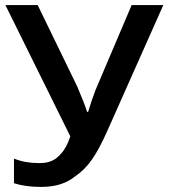

<svg xmlns="http://www.w3.org/2000/svg" viewBox="-20 -734 671 764"><path d="M35.6 -4.9V-103Q79.1 -85 137.2 -85Q165 -85 185.1 -93.5Q205.1 -102.1 221.2 -120.6Q244.6 -145 259.8 -191.4L1.5 -713.9H129.9L287.6 -389.2Q316.4 -321.3 326.7 -288.6H330.6Q343.3 -332 360.4 -376.5L503.9 -713.9H629.9L406.7 -212.4Q375 -141.1 346.4 -99.9Q317.9 -58.6 280.3 -33.2Q253.9 -11.7 220.7 -1Q187.5 9.8 142.6 9.8Q82 9.8 35.6 -4.9Z"/></svg>

Font: Viking Open Sans Light
Style: Bold
Weight: 600
Foundry: Ascender Corporation
Version: Version 2.001